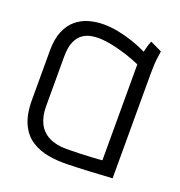

<svg xmlns="http://www.w3.org/2000/svg" viewBox="-100 -593 639 683"><g transform="rotate(20 219.5 -252.0)"><path d="M403 -487 359 -508Q353 -495 349.5 -480Q346 -465 346 -465Q320 -478 291.5 -487.5Q263 -497 234.5 -502.5Q206 -508 179 -508Q151 -508 124.5 -500.5Q98 -493 77 -475.5Q56 -458 43.5 -428.5Q31 -399 31 -354V-169Q31 -113 47.5 -78Q64 -43 92.5 -25Q121 -7 155.5 -1Q190 5 226 4Q239 4 260.5 3Q282 2 305.5 1Q329 0 350 -1.5Q371 -3 384 -3.5Q397 -4 396 -4V-400Q396 -437 399.5 -462Q403 -487 403 -487ZM86 -163V-351Q86 -388 95.5 -409Q105 -430 119.5 -440Q134 -450 149.5 -453Q165 -456 177 -456Q192 -456 210 -453.5Q228 -451 248.5 -446Q269 -441 292 -433.5Q315 -426 340 -415V-52Q340 -52 329 -51Q318 -50 299.5 -49Q281 -48 257 -47Q233 -46 206 -46Q167 -46 140 -59.5Q113 -73 99.5 -99.5Q86 -126 86 -163Z"/></g></svg>

Font: Advent Pro
Style: Regular
Weight: 400
Designer: VivaRado, Andreas Kalpakidis
Foundry: VivaRado, Andreas Kalpakidis
Version: Version 3.000